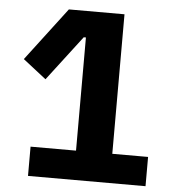

<svg xmlns="http://www.w3.org/2000/svg" viewBox="-51 -744 702 791"><g transform="rotate(5 300.0 -349.0)"><path d="M580 0H94V-121H282V-589H273L131 -403L35 -478L202 -698H432V-121H580Z"/></g></svg>

Font: IBM Plex Sans Var
Style: Regular
Weight: 400
Designer: Mike Abbink, Paul van der Laan, Pieter van Rosmalen
Foundry: Bold Monday
Version: Version 3.000